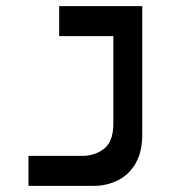

<svg xmlns="http://www.w3.org/2000/svg" viewBox="-20 -606 626 626"><path d="M72.8 0V-97.7H248.5Q289.1 -97.7 319.3 -121.1Q349.6 -144.5 349.6 -203.6V-488.3H172.9V-585.9H443.8V-168Q443.8 -110.8 422.4 -73.7Q400.9 -36.6 364.7 -18.3Q328.6 0 285.2 0Z"/></svg>

Font: CaskaydiaMono NF
Style: Regular
Weight: 400
Designer: Aaron Bell
Foundry: Saja Typeworks
Version: Version 2111.001; ttfautohint (v1.8.4);Nerd Fonts 3.1.1